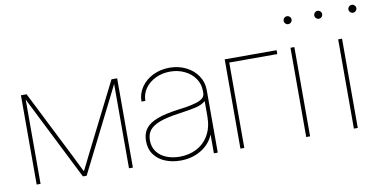

<svg xmlns="http://www.w3.org/2000/svg" viewBox="-69 -890 2168 1092"><g transform="rotate(-10 1015.0 -344.0)"><path d="M65.4 -515.6H98.1L298.8 -117.2Q313.5 -87.4 328.1 -57.6Q335 -43.9 338.1 -37.6Q341.3 -31.2 348.1 -18.1H338.4Q345.2 -32.2 348.6 -38.8Q352.1 -45.4 358.9 -59.1Q373.5 -88.4 387.7 -117.2L588.4 -515.6H621.1V0H598.6V-375Q598.6 -412.6 598.6 -449.7Q598.6 -473.6 598.6 -497.1H603.5L578.6 -446.8Q560.5 -411.1 542.5 -375L354 0H332.5L144 -375Q128.9 -405.3 121.6 -419.7Q114.3 -434.1 99.6 -463.4Q91.3 -480.5 83 -497.1H87.9Q87.9 -473.6 87.9 -449.7Q87.9 -412.6 87.9 -375V0H65.4Z M720.7 -135.7Q720.7 -178.2 741.7 -206.3Q762.7 -234.4 809.3 -252.2Q856 -270 934.6 -280.3Q956.1 -283.2 977.1 -286.1Q1014.6 -292.5 1038.6 -299.8Q1062.5 -307.1 1075.7 -318.6Q1088.9 -330.1 1088.9 -347.7V-361.3Q1088.9 -400.4 1066.9 -432.4Q1044.9 -464.4 1007.1 -482.7Q969.2 -501 923.8 -501Q877.9 -501 839.6 -482.7Q801.3 -464.4 779.1 -432.4Q756.8 -400.4 756.8 -361.3H734.4Q734.4 -406.2 759.5 -443.4Q784.7 -480.5 828.1 -502Q871.6 -523.4 923.8 -523.4Q975.6 -523.4 1018.6 -502.2Q1061.5 -481 1086.4 -443.8Q1111.3 -406.7 1111.3 -361.3V0H1088.9V-106.4H1087.9Q1065.9 -54.2 1014.2 -23.2Q962.4 7.8 895.5 7.8Q848.6 7.8 808.8 -8.1Q769 -23.9 744.9 -56.4Q720.7 -88.9 720.7 -135.7ZM1088.9 -213.9V-301.8Q1068.8 -284.2 1036.9 -275.9Q1004.9 -267.6 934.6 -257.8Q863.3 -248 822 -232.9Q780.8 -217.8 762 -194.6Q743.2 -171.4 743.2 -135.7Q743.2 -97.2 763.4 -69.8Q783.7 -42.5 818.4 -28.6Q853 -14.6 895.5 -14.6Q949.2 -14.6 993.2 -37.4Q1037.1 -60.1 1063 -105Q1088.9 -149.9 1088.9 -213.9Z M1542 -493.2H1264.6V0H1242.2V-515.6H1542Z M1622.1 -515.6H1644.5V0H1622.1ZM1610.4 -672.9Q1610.4 -679.2 1613.5 -684.3Q1616.7 -689.5 1621.8 -692.6Q1627 -695.8 1633.3 -695.8Q1639.6 -695.8 1644.8 -692.6Q1649.9 -689.5 1653.1 -684.3Q1656.2 -679.2 1656.2 -672.9Q1656.2 -666.5 1653.1 -661.4Q1649.9 -656.2 1644.8 -653.1Q1639.6 -649.9 1633.3 -649.9Q1627 -649.9 1621.8 -653.1Q1616.7 -656.2 1613.5 -661.4Q1610.4 -666.5 1610.4 -672.9Z M1897.5 -515.6H1919.9V0H1897.5ZM1984.4 -672.9Q1984.4 -679.2 1987.5 -684.3Q1990.7 -689.5 1995.8 -692.6Q2001 -695.8 2007.3 -695.8Q2013.7 -695.8 2018.8 -692.6Q2023.9 -689.5 2027.1 -684.3Q2030.3 -679.2 2030.3 -672.9Q2030.3 -666.5 2027.1 -661.4Q2023.9 -656.2 2018.8 -653.1Q2013.7 -649.9 2007.3 -649.9Q2001 -649.9 1995.8 -653.1Q1990.7 -656.2 1987.5 -661.4Q1984.4 -666.5 1984.4 -672.9ZM1787.1 -672.9Q1787.1 -679.2 1790.3 -684.3Q1793.5 -689.5 1798.6 -692.6Q1803.7 -695.8 1810.1 -695.8Q1816.4 -695.8 1821.5 -692.6Q1826.7 -689.5 1829.8 -684.3Q1833 -679.2 1833 -672.9Q1833 -666.5 1829.8 -661.4Q1826.7 -656.2 1821.5 -653.1Q1816.4 -649.9 1810.1 -649.9Q1803.7 -649.9 1798.6 -653.1Q1793.5 -656.2 1790.3 -661.4Q1787.1 -666.5 1787.1 -672.9Z"/></g></svg>

Font: Intratopia Thin
Style: Regular
Weight: 100
Designer: Rasmus Andersson
Foundry: rsms
Version: Version 3.000;Glyphs 3.2.3 (3260)